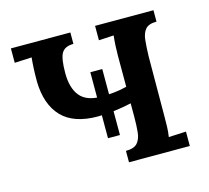

<svg xmlns="http://www.w3.org/2000/svg" viewBox="-79 -592 742 683"><g transform="rotate(-15 292.0 -250.0)"><path d="M316 0V-42Q346 -42 358.5 -56Q371 -70 373.5 -95Q376 -120 376 -153V-201Q345 -194 312.5 -190Q280 -186 252 -186Q163 -186 119.5 -231.5Q76 -277 74 -361Q74 -388 75 -410Q76 -432 78 -450L15 -447V-500H234V-458Q203 -458 191 -439Q179 -420 179 -365Q179 -310 203 -280.5Q227 -251 281 -251Q304 -251 328.5 -253.5Q353 -256 376 -262V-376Q376 -394 377 -413Q378 -432 380 -450L325 -447V-500H540V-458Q511 -458 499 -444Q487 -430 484.5 -405Q482 -380 481 -347L480 -124Q480 -106 479.5 -87.5Q479 -69 476 -50L540 -53V0ZM266 -102V-345H310V-102Z"/></g></svg>

Font: Lora Medium
Style: Regular
Weight: 500
Designer: Olga Karpushina, Alexei Vanyashin (Cyrillic)
Foundry: Cyreal
Version: Version 3.004